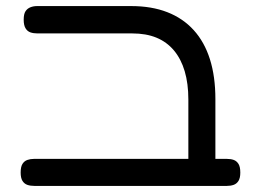

<svg xmlns="http://www.w3.org/2000/svg" viewBox="-20 -602 859 632"><path d="M645 10Q631 10 621 5.5Q611 1 605.5 -7.5Q600 -16 600 -28V-274Q600 -327 588 -367.5Q576 -408 552.5 -436Q529 -464 495 -478Q461 -492 415 -492H103Q90 -492 80 -495.5Q70 -499 64 -509Q58 -519 58 -537Q58 -556 64 -565Q70 -574 80 -578Q90 -582 102 -582H412Q479 -582 530.5 -562Q582 -542 617.5 -503Q653 -464 671 -407Q689 -350 689 -276V-35Q689 -21 684 -10.5Q679 0 669 5Q659 10 645 10ZM94 10Q80 10 70 6.5Q60 3 54 -6.5Q48 -16 48 -34Q48 -53 54 -62.5Q60 -72 70 -75.5Q80 -79 92 -79H727Q740 -79 749.5 -75.5Q759 -72 765 -62.5Q771 -53 771 -34Q771 -16 765 -6.5Q759 3 749 6.5Q739 10 726 10Z"/></svg>

Font: Fredoka Expanded
Style: Regular
Weight: 400
Width: 7
Designer: Ben Nathan
Foundry: Milena B. Brandão, Ben Nathan
Version: Version 2.001